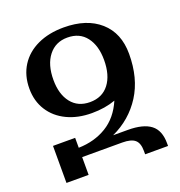

<svg xmlns="http://www.w3.org/2000/svg" viewBox="-131 -835 885 945"><g transform="rotate(-20 312.0 -362.0)"><path d="M589 -14V0H469V-18Q469 -59 449 -76Q429 -93 383 -93H173V0H57V-194H173V-142Q256 -144 319.5 -182.5Q383 -221 417 -300Q362 -280 293 -280Q220 -280 163.5 -307Q107 -334 75.5 -383.5Q44 -433 44 -498Q44 -567 76.5 -618Q109 -669 168 -696.5Q227 -724 305 -724Q425 -724 494.5 -662.5Q564 -601 564 -492Q564 -364 507.5 -275.5Q451 -187 353 -142H430Q510 -142 549.5 -112Q589 -82 589 -14ZM438 -506Q438 -581 403.5 -626Q369 -671 305 -671Q243 -671 206.5 -624.5Q170 -578 170 -498Q170 -423 205 -378.5Q240 -334 303 -334Q367 -334 402.5 -380Q438 -426 438 -506Z"/></g></svg>

Font: Noto Serif Armenian Medium
Style: Regular
Weight: 500
Designer: Monotype Design team
Foundry: Monotype Imaging Inc.
Version: Version 1.000